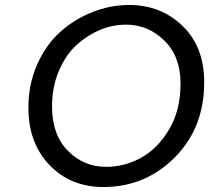

<svg xmlns="http://www.w3.org/2000/svg" viewBox="-20 -744 840 771"><path d="M396 7Q263 7 178.5 -81.5Q94 -170 94 -312Q94 -405 129 -484.5Q164 -564 221.5 -615.5Q279 -667 351 -695.5Q423 -724 498 -724Q626 -724 713 -640Q800 -556 800 -414Q800 -230 681.5 -111.5Q563 7 396 7ZM407 -74Q480 -74 546.5 -110.5Q613 -147 659 -224Q705 -301 705 -409Q705 -517 640 -581Q575 -645 487 -645Q380 -645 288 -564Q244 -524 216.5 -459.5Q189 -395 189 -316Q189 -203 252.5 -138.5Q316 -74 407 -74Z"/></svg>

Font: Sanchez
Style: Italic
Weight: 400
Designer: Daniel Hernández
Foundry: LatinoType
Version: Version 1.001